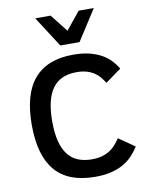

<svg xmlns="http://www.w3.org/2000/svg" viewBox="-100 -1002 848 1089"><g transform="rotate(-10 324.0 -458.0)"><path d="M615.2 -115.2Q597.7 -87.9 575.4 -64.2Q553.2 -40.5 523.2 -23.2Q493.2 -5.9 453.1 4.2Q413.1 14.2 359.9 14.2Q205.1 14.2 130.1 -73.7Q55.2 -161.6 55.2 -337.9Q55.2 -515.1 130.4 -602.5Q205.6 -689.9 355 -689.9Q406.2 -689.9 445.8 -680.4Q485.4 -670.9 515.6 -654.3Q545.9 -637.7 567.6 -615Q589.4 -592.3 605 -565.9L514.2 -500Q503.4 -516.6 490.5 -532.7Q477.5 -548.8 459.2 -561.3Q440.9 -573.7 416 -581.3Q391.1 -588.9 356.9 -588.9Q261.7 -588.9 217.3 -525.9Q172.9 -462.9 172.9 -337.9Q172.9 -271 184.8 -223.6Q196.8 -176.3 220.2 -145.8Q243.7 -115.2 278.3 -101.1Q313 -86.9 357.9 -86.9Q391.6 -86.9 417 -94.2Q442.4 -101.6 461.7 -114Q481 -126.5 495.6 -143.3Q510.3 -160.2 522.9 -179.2ZM403.8 -753.9H293L179.7 -930.2H268.1L347.7 -829.1L429.7 -930.2H517.1Z"/></g></svg>

Font: Clear Sans Medium
Style: Regular
Weight: 500
Foundry: Intel Corporation
Version: Version 1.00